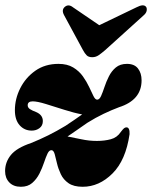

<svg xmlns="http://www.w3.org/2000/svg" viewBox="-20 -705 582 735"><path d="M476 -191.5Q461.5 -91.5 410.5 -40.8Q359.5 10 296.5 10Q262 10 242.2 -3.8Q222.5 -17.5 212.8 -38.2Q203 -59 198.2 -79.5Q193.5 -100 189.5 -114.5Q185.5 -129 178 -130Q168.5 -131 162 -117.2Q155.5 -103.5 148.5 -82.5Q141.5 -61.5 130.8 -40.2Q120 -19 103.2 -4.5Q86.5 10 60 10Q31.5 10 15.5 -6.8Q-0.5 -23.5 -0.5 -50Q-0.5 -84.5 21.8 -111.8Q44 -139 99 -157.5Q132.5 -171 164.8 -187Q197 -203 231 -223.5Q249.5 -235.5 265.2 -246.5Q281 -257.5 294.5 -267Q264.5 -272.5 226.8 -284.5Q189 -296.5 155.8 -306.8Q122.5 -317 105.5 -317Q86 -317 86 -302Q86 -293 94.8 -287.2Q103.5 -281.5 119.5 -275.5Q144 -264.5 144 -241.5Q144 -224 131.2 -214.5Q118.5 -205 101.5 -205Q73.5 -205 55.2 -225.5Q37 -246 37 -283Q37 -326.5 57.5 -367.2Q78 -408 115.2 -434.2Q152.5 -460.5 204 -460.5Q237.5 -460.5 260.2 -446.8Q283 -433 297.5 -412.5Q312 -392 321.5 -371.5Q331 -351 337.8 -337.2Q344.5 -323.5 352 -323.5Q360.5 -323.5 366.8 -337.2Q373 -351 379.8 -371.5Q386.5 -392 396.8 -412.5Q407 -433 423.5 -446.8Q440 -460.5 466 -460.5Q494.5 -460.5 508.2 -442.8Q522 -425 522 -397.5Q522 -322 435.5 -294.5Q407.5 -284 377 -269.5Q346.5 -255 314.5 -235Q292 -219 272.8 -206Q253.5 -193 238.5 -182.5Q262.5 -178 291.8 -171.8Q321 -165.5 351 -165.5Q380 -165.5 404.2 -172Q428.5 -178.5 442.5 -200Q450.5 -210.5 454.8 -214Q459 -217.5 464.5 -217.5Q477 -217 476 -191.5ZM383 -513.5Q368.5 -501 357.5 -493.5Q346.5 -486 333 -486Q319 -486 311.8 -493.2Q304.5 -500.5 297.5 -513.5L225 -647.5Q214.5 -667.5 228.5 -679Q242.5 -690.5 259.5 -677L360 -608.5L502.5 -677Q529.5 -691 539 -679Q543 -674 541.5 -664.2Q540 -654.5 528.5 -645Z"/></svg>

Font: Fraunces 144pt Soft Black
Style: Italic
Weight: 900
Italic angle: -16°
Version: Version 1.000;[b76b70a41]